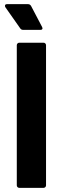

<svg xmlns="http://www.w3.org/2000/svg" viewBox="-20 -906 303 926"><path d="M73 0Q68 0 64.5 -3.5Q61 -7 61 -12V-688Q61 -693 64.5 -696.5Q68 -700 73 -700H190Q195 -700 198.5 -696.5Q202 -693 202 -688V-12Q202 -7 198.5 -3.5Q195 0 190 0ZM183 -776Q185 -772 185 -770Q185 -762 175 -762H91Q82 -762 77 -770L6 -871Q4 -874 4 -878Q4 -886 14 -886H115Q125 -886 130 -877Z"/></svg>

Font: LinhAnh
Style: Bold
Weight: 700
Designer: Jeremy Tribby
Foundry: Tribby Type
Version: Version 1.408